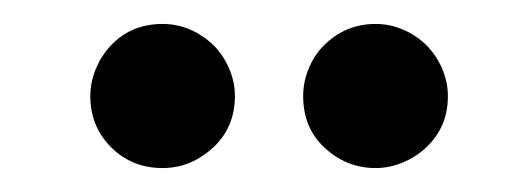

<svg xmlns="http://www.w3.org/2000/svg" viewBox="-20 -715 432 162"><path d="M73.7 -590.8Q56.2 -608.4 56.2 -633.8Q56.2 -645.5 60.8 -656.7Q65.4 -668 73.7 -676.8Q90.8 -694.8 117.2 -694.8Q141.1 -694.8 160.2 -676.8Q168.5 -668.5 173.3 -657.2Q178.2 -646 178.2 -633.8Q178.2 -607.9 160.2 -590.8Q141.1 -573.2 117.2 -573.2Q91.3 -573.2 73.7 -590.8ZM253.4 -590.8Q235.8 -607.4 235.8 -633.8Q235.8 -646 240.5 -657.2Q245.1 -668.5 253.4 -676.8Q271.5 -694.8 296.9 -694.8Q309.1 -694.8 320.3 -689.9Q331.5 -685.1 339.8 -676.8Q348.1 -668.5 353 -657.2Q357.9 -646 357.9 -633.8Q357.9 -607.9 339.8 -590.8Q331.1 -582.5 319.8 -577.9Q308.6 -573.2 296.9 -573.2Q272 -573.2 253.4 -590.8Z"/></svg>

Font: Pattaya
Style: Regular
Weight: 400
Designer: Pablo Impallari / Thai characters Designed by Thanarat Vachiruckul and Suppakit Chalermlarp
Foundry: Pablo Impallari
Version: Version 2.000